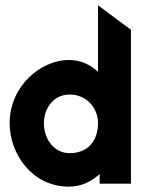

<svg xmlns="http://www.w3.org/2000/svg" viewBox="-20 -686 536 717"><path d="M16 -226C16 -110 101 11 237 11C284 11 321 -8 352 -36V0H469V-575L346 -666V-418C318 -444 282 -462 237 -462C134 -462 16 -366 16 -226ZM144 -226C144 -282 180 -333 240 -333C305 -333 346 -281 346 -226C346 -159 307 -114 240 -114C184 -114 144 -164 144 -226Z"/></svg>

Font: Charger Sport
Style: UltNrw
Weight: 1000
Designer: Jasper
Foundry: Cannot Into Space Fonts
Version: Version 1.1